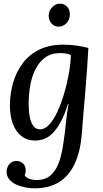

<svg xmlns="http://www.w3.org/2000/svg" viewBox="-20 -754 559 1045"><path d="M169 271Q144 271 118 266Q92 261 68.5 250.5Q45 240 30.5 222.5Q16 205 16 181Q16 166 22 153Q28 140 40.5 131Q53 122 69 122Q90 122 105 135.5Q120 149 120 174Q120 187 114 201Q123 214 142 220Q161 226 176 226Q228 226 257.5 198.5Q287 171 302.5 125Q318 79 325 24Q334 -33 339 -87Q344 -141 353 -188H350Q330 -125 308 -86Q286 -47 263 -25.5Q240 -4 216.5 3.5Q193 11 170 11Q128 11 97.5 -12.5Q67 -36 50.5 -79Q34 -122 34 -179Q34 -245 51.5 -304.5Q69 -364 104.5 -411Q140 -458 195 -484.5Q250 -511 326 -511Q358 -511 395 -506Q432 -501 461 -493Q458 -441 454 -380.5Q450 -320 444.5 -257Q439 -194 434 -134.5Q429 -75 425 -23Q417 73 386 138.5Q355 204 301 237.5Q247 271 169 271ZM198 -50Q224 -50 248 -76Q272 -102 292 -145Q312 -188 328 -241Q344 -294 354 -349.5Q364 -405 366 -454Q356 -460 339.5 -462.5Q323 -465 307 -465Q259 -465 226 -441Q193 -417 173 -377Q153 -337 144.5 -288Q136 -239 136 -189Q136 -149 142 -117.5Q148 -86 162 -68Q176 -50 198 -50ZM307 -734Q331 -734 346.5 -716Q362 -698 360 -672Q359 -645 341 -627Q323 -609 300 -609Q275 -609 259.5 -627Q244 -645 245 -672Q247 -698 265 -716Q283 -734 307 -734Z"/></svg>

Font: Lora Medium
Style: Italic
Weight: 500
Italic angle: -3°
Designer: Olga Karpushina, Alexei Vanyashin (Cyrillic)
Foundry: Cyreal
Version: Version 3.004